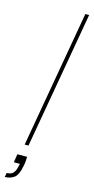

<svg xmlns="http://www.w3.org/2000/svg" viewBox="-166 -755 477 975"><g transform="rotate(15 72.5 -267.5)"><path d="M27 0 153 -720H173L47 0ZM-28 185 -24 163Q0 163 11 149.5Q22 136 26 113L29 101H-3L4 57H55Q55 67 54 80Q53 93 50 106Q41 156 20 170.5Q-1 185 -28 185Z"/></g></svg>

Font: DM Sans 12pt Thin
Style: Italic
Weight: 250
Italic angle: -10°
Version: Version 4.004;gftools[0.9.30]